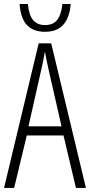

<svg xmlns="http://www.w3.org/2000/svg" viewBox="-20 -928 444 948"><path d="M355 0 293.5 -259.3H112.3L49.8 0H0L170.9 -713.9H232.9L404.3 0ZM283.7 -304.2 220.2 -583Q214.4 -608.9 210 -630.1Q205.6 -651.4 201.7 -673.8Q198.2 -651.4 193.8 -630.4Q189.5 -609.4 183.6 -583.5L120.6 -304.2ZM329.1 -908.2Q323.7 -841.8 293 -806.4Q262.2 -771 202.1 -771Q144.5 -771 113.3 -804Q82 -836.9 76.7 -908.2H117.7Q123 -852.5 143.8 -828.4Q164.6 -804.2 202.1 -804.2Q242.7 -804.2 262.7 -830.1Q282.7 -856 288.1 -908.2Z"/></svg>

Font: Open Sans Condensed Light
Style: Regular
Weight: 300
Width: 3
Designer: Monotype Design Team
Foundry: Monotype Imaging Inc.
Version: Version 3.003; ttfautohint (v1.8.4)